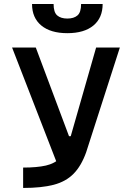

<svg xmlns="http://www.w3.org/2000/svg" viewBox="-20 -928 626 948"><path d="M94.2 0V-100.6Q162.6 -100.6 206.5 -110.6Q250.5 -120.6 277.3 -148.4Q304.2 -176.3 321.8 -229.5L454.6 -693.4H571.8L405.3 -175.8Q380.9 -107.9 342.8 -69.6Q304.7 -31.2 244.9 -15.6Q185.1 0 94.2 0ZM272.9 -92.3 39.6 -693.4H156.7L320.8 -255.4H344.7ZM312.5 -764.2Q230 -764.2 184.1 -802Q138.2 -839.8 138.2 -908.2H244.6Q244.6 -867.2 262.5 -851.8Q280.3 -836.4 312.5 -836.4Q344.7 -836.4 362.5 -851.8Q380.4 -867.2 380.4 -908.2H486.8Q486.8 -839.8 441.2 -802Q395.5 -764.2 312.5 -764.2Z"/></svg>

Font: Cascadia Code Medium
Style: Regular
Weight: 500
Monospace: yes
Designer: Aaron Bell
Foundry: Saja Typeworks
Version: Version 2407.024